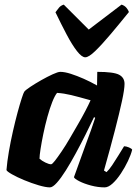

<svg xmlns="http://www.w3.org/2000/svg" viewBox="-20 -811 593 831"><path d="M196 0Q178 0 147.5 -9Q117 -18 85.5 -31Q54 -44 32 -56.5Q10 -69 8 -75Q11 -112 18.5 -155.5Q26 -199 36 -243Q46 -287 56 -324Q66 -361 74 -385.5Q82 -410 85 -414Q90 -421 111 -435Q132 -449 158.5 -464Q185 -479 208 -489.5Q231 -500 241 -500Q260 -500 286.5 -491.5Q313 -483 342.5 -470Q372 -457 400 -441L401 -500Q472 -500 495.5 -487.5Q519 -475 519 -448Q519 -425 508 -374Q497 -323 477.5 -247.5Q458 -172 430 -73L441 -66Q452 -76 465.5 -96Q479 -116 493 -139Q507 -162 517 -178Q526 -178 538 -173Q550 -168 552 -163Q547 -142 534 -114.5Q521 -87 503.5 -60.5Q486 -34 467.5 -17Q449 0 433 0Q404 0 374 -8Q344 -16 323.5 -26.5Q303 -37 300 -44L348 -177Q355 -196 361 -212.5Q367 -229 374.5 -249.5Q382 -270 392 -301L387 -304Q371 -270 350.5 -229Q330 -188 308 -147.5Q286 -107 265 -73.5Q244 -40 226 -20Q208 0 196 0ZM201 -100Q206 -100 218 -115.5Q230 -131 247 -156Q264 -181 282 -212Q300 -243 318 -274Q336 -305 350 -332Q364 -359 372 -377Q319 -392 288 -399.5Q257 -407 227 -409Q217 -397 206 -369Q195 -341 185 -304.5Q175 -268 167.5 -231.5Q160 -195 155.5 -166Q151 -137 151 -124Q161 -115 176.5 -107.5Q192 -100 201 -100ZM349 -563Q334 -563 313 -590Q292 -617 268.5 -661.5Q245 -706 220 -758Q228 -769 235.5 -778Q243 -787 256 -791L364 -683L506 -791Q519 -787 527 -777.5Q535 -768 538 -759Q496 -707 458 -662Q420 -617 392 -590Q364 -563 349 -563Z"/></svg>

Font: Texturina 12pt Black
Style: Italic
Weight: 900
Italic angle: -11°
Designer: Guillermo Torres Carreño
Foundry: Omnibus-Type
Version: Version 1.002